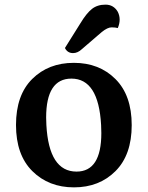

<svg xmlns="http://www.w3.org/2000/svg" viewBox="-20 -798 637 828"><path d="M488 -747Q496 -731 496 -713.5Q496 -696 488 -677Q478 -680 461 -680Q444 -680 419 -660L333 -586Q315 -569 295 -569Q271 -569 260 -591L327 -698Q353 -741 376.5 -759.5Q400 -778 435 -778Q470 -778 488 -747ZM288 -459Q179 -459 179 -291Q179 -276 180 -259Q191 -58 310 -58Q417 -58 417 -224Q417 -240 416 -259Q405 -459 288 -459ZM49 -259Q49 -388 119 -457.5Q189 -527 298.5 -527Q408 -527 478 -457Q548 -387 548 -258.5Q548 -130 478 -60Q408 10 299 10Q190 10 119.5 -60Q49 -130 49 -259Z"/></svg>

Font: Laila SemiBold
Style: Regular
Weight: 600
Designer: Hitesh Malaviya
Foundry: Indian Type Foundry
Version: Version 1.302;PS 1.0;hotconv 1.0.78;makeotf.lib2.5.61930; tt